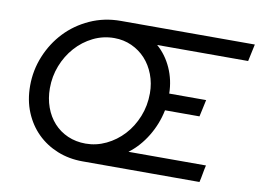

<svg xmlns="http://www.w3.org/2000/svg" viewBox="-76 -814 1253 927"><g transform="rotate(10 551.0 -350.0)"><path d="M381 0Q314 0 257 -23Q200 -46 158 -87.5Q116 -129 92 -187Q68 -245 68 -316Q68 -392 96.5 -461.5Q125 -531 175 -584Q225 -637 294.5 -668.5Q364 -700 445 -700H451H1102L1084 -616H638Q683 -577 709 -519Q735 -461 736 -395H917Q912 -374 908 -353Q904 -332 899 -312H730Q716 -243 679.5 -183Q643 -123 591 -84H971Q966 -63 962.5 -42Q959 -21 954 0ZM380 -87Q432 -87 480 -110Q528 -133 564.5 -172.5Q601 -212 622.5 -265.5Q644 -319 644 -380Q644 -429 627.5 -472Q611 -515 582.5 -546Q554 -577 514.5 -595Q475 -613 429 -613Q374 -613 325.5 -589Q277 -565 241 -524.5Q205 -484 184.5 -431.5Q164 -379 164 -321Q164 -271 179.5 -228Q195 -185 223.5 -153.5Q252 -122 292 -104.5Q332 -87 380 -87Z"/></g></svg>

Font: Rosa Sans
Style: Italic
Weight: 400
Italic angle: -12°
Designer: Pentagram / MCKL
Foundry: Pentagram / MCKL
Version: Version 1.005;September 16, 2019;FontCreator 11.5.0.2425 64-